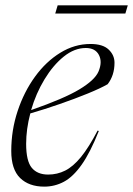

<svg xmlns="http://www.w3.org/2000/svg" viewBox="-20 -686 496 716"><path d="M348.5 -197.5Q316.5 -117 284.5 -71.8Q252.5 -26.5 218.2 -8.2Q184 10 145 10Q88 10 55 -22.2Q22 -54.5 22 -123Q22 -200.5 45.8 -272Q69.5 -343.5 110.5 -400Q151.5 -456.5 204.8 -489.2Q258 -522 317.5 -522Q363.5 -522 385.2 -501.2Q407 -480.5 407 -452Q407 -405 381.5 -372Q355.5 -357 307.2 -337.2Q259 -317.5 202 -297.8Q145 -278 93 -263Q77.5 -204.5 77.5 -149.5Q77.5 -85.5 98.5 -60.2Q119.5 -35 159.5 -35Q193.5 -35 223 -49.8Q252.5 -64.5 281.8 -100.2Q311 -136 344 -199ZM300 -507Q257.5 -507 217.8 -475Q178 -443 146 -390.2Q114 -337.5 96 -275.5Q219.5 -318.5 276.2 -352.8Q333 -387 347 -418.5Q362.5 -454.5 349 -480.8Q335.5 -507 300 -507ZM186 -635.5 195 -666H456.5L447.5 -635.5Z"/></svg>

Font: Newsreader Display Light
Style: Italic
Weight: 300
Italic angle: -17°
Designer: Hugues Gentile
Foundry: Production Type
Version: Version 1.001